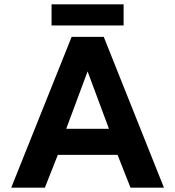

<svg xmlns="http://www.w3.org/2000/svg" viewBox="-20 -870 812 890"><path d="M219 -850H553V-752H219ZM312 -699H461L740 0H585L525 -152H248L188 0H32ZM485 -273 386 -539 287 -273Z"/></svg>

Font: Prompt SemiBold
Style: Regular
Weight: 600
Designer: Katatrad Team
Foundry: CadsonDemak
Version: Version 1.000